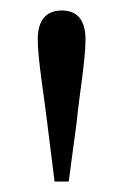

<svg xmlns="http://www.w3.org/2000/svg" viewBox="-20 -825 236 366"><path d="M98 -805C69 -805 52 -788 52 -750C52 -711 64 -643 70 -591L84 -479H111L126 -591C131 -643 143 -710 143 -750C143 -788 126 -805 98 -805Z"/></svg>

Font: Harano Aji Mincho K1
Style: Regular
Weight: 400
Foundry: Masamichi Hosoda
Version: HaranoAjiMinchoK1-Regular version 20230610;ttx 4.39.4